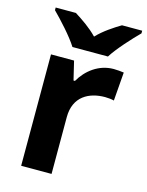

<svg xmlns="http://www.w3.org/2000/svg" viewBox="-116 -838 697 909"><g transform="rotate(15 233.0 -383.0)"><path d="M167 -606H341C369 -651 430 -717 466 -753V-766H367C332 -745 287 -716 253 -680C218 -716 176 -744 141 -766H42V-753C79 -716 139 -651 167 -606ZM383 -556C310 -556 252 -510 220 -454H213L191 -546H78V0H227V-278C227 -381 301 -417 378 -417C391 -417 412 -415 422 -412L433 -552C421 -554 398 -556 383 -556Z"/></g></svg>

Font: Noto Sans Bassa Vah
Style: Bold
Weight: 700
Designer: Monotype Design Team
Foundry: Monotype Imaging Inc.
Version: Version 2.002